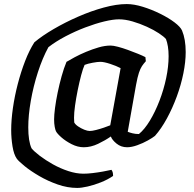

<svg xmlns="http://www.w3.org/2000/svg" viewBox="-20 -724 952 944"><path d="M360 200Q312 200 263.5 183Q215 166 173 141.5Q131 117 102 93.5Q73 70 63 57Q48 36 41.5 -4.5Q35 -45 35 -84Q35 -134 43.5 -193Q52 -252 67.5 -311.5Q83 -371 103.5 -424Q124 -477 149 -516Q187 -548 243.5 -581Q300 -614 364 -642Q428 -670 490.5 -687Q553 -704 603 -704Q639 -704 682.5 -690.5Q726 -677 767.5 -656.5Q809 -636 838 -614Q867 -592 875 -574Q893 -531 893 -468Q893 -420 881.5 -363Q870 -306 849 -249Q828 -192 800.5 -141.5Q773 -91 742 -56Q731 -47 707 -33.5Q683 -20 655 -10Q627 0 605 0Q575 0 553 -18Q531 -36 525 -53Q498 -34 462.5 -17Q427 0 392 0Q362 0 332.5 -15Q303 -30 282 -48.5Q261 -67 255 -79Q252 -85 249 -100.5Q246 -116 246 -137Q246 -158 250.5 -193Q255 -228 263.5 -269Q272 -310 283 -349.5Q294 -389 307 -420Q322 -429 347 -442.5Q372 -456 403 -469Q434 -482 465 -491Q496 -500 524 -500Q537 -500 560 -494Q583 -488 609 -478.5Q635 -469 658.5 -459.5Q682 -450 695 -443L697 -423Q686 -411 678 -399Q670 -387 663 -366Q656 -345 649 -307L608 -76Q618 -72 632 -68.5Q646 -65 663 -65Q691 -88 717 -131Q743 -174 764 -228.5Q785 -283 797 -340Q809 -397 809 -448Q809 -474 805.5 -495.5Q802 -517 796 -532Q786 -544 761 -560.5Q736 -577 702 -592.5Q668 -608 632 -618.5Q596 -629 565 -629Q536 -629 492.5 -618.5Q449 -608 399 -589Q349 -570 301.5 -545Q254 -520 218 -492Q189 -439 166.5 -369.5Q144 -300 131.5 -228.5Q119 -157 119 -98Q119 -30 135 5Q147 20 175 41.5Q203 63 239.5 83.5Q276 104 315.5 117Q355 130 390 130Q410 130 435.5 127Q461 124 486 119.5Q511 115 528 111Q532 116 534 123Q536 130 536 141Q510 159 476 172.5Q442 186 411 193Q380 200 360 200ZM421 -80Q433 -80 452.5 -85Q472 -90 491 -96.5Q510 -103 522 -108L573 -389Q552 -400 521.5 -410Q491 -420 473 -420Q460 -420 435.5 -415.5Q411 -411 396 -405Q388 -388 379 -354Q370 -320 362 -280.5Q354 -241 349 -205Q344 -169 344 -145Q344 -131 345 -122Q350 -112 364 -102.5Q378 -93 394 -86.5Q410 -80 421 -80Z"/></svg>

Font: Texturina 72pt 72pt SemiBold
Style: Italic
Weight: 600
Italic angle: -11°
Designer: Guillermo Torres Carreño
Foundry: Omnibus-Type
Version: Version 1.002; ttfautohint (v1.8.3)